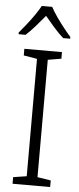

<svg xmlns="http://www.w3.org/2000/svg" viewBox="-62 -1072 414 1012"><g transform="rotate(5 144.5 -566.5)"><path d="M244 -93H45V-128L116 -139V-760L45 -772V-807H244V-772L173 -760V-139L244 -128ZM172 -1040Q184 -1017 203.5 -989Q223 -961 244 -934.5Q265 -908 281 -890V-881H244Q219 -903 193 -932.5Q167 -962 144 -990Q121 -962 95 -932.5Q69 -903 45 -881H8V-890Q25 -910 46 -936.5Q67 -963 86 -990.5Q105 -1018 117 -1040Z"/></g></svg>

Font: Noto Sans Telugu UI SemiCondensed Light
Style: Regular
Weight: 300
Width: 4
Designer: Jelle Bosma - Monotype Design Team
Foundry: Monotype Imaging Inc.
Version: Version 2.005; ttfautohint (v1.8.4.7-5d5b)